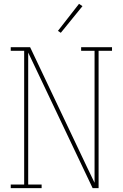

<svg xmlns="http://www.w3.org/2000/svg" viewBox="-20 -981 640 1001"><path d="M36 0V-19H106V-716H36V-735H137L434 -109L473 -28V-716H403V-735H564V-716H494V0H463L127 -707V-19H197V0ZM297 -810 282 -820 392 -961 410 -949Z"/></svg>

Font: Iosevka Etoile Thin
Style: Regular
Weight: 100
Designer: Belleve Invis
Foundry: Belleve Invis
Version: Version 22.1.2; ttfautohint (v1.8.4)